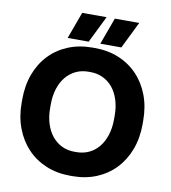

<svg xmlns="http://www.w3.org/2000/svg" viewBox="-96 -977 954 1074"><g transform="rotate(10 380.5 -440.5)"><path d="M37.2 -340Q37.2 -261.6 62.1 -196.5Q87 -131.4 131.5 -84.5Q176 -37.6 238 -11.9Q300 13.8 374.2 13.8H387.2Q462 13.8 523.7 -11.6Q585.4 -37 630.2 -83.9Q675 -130.8 699.6 -195.9Q724.2 -261 724.2 -340V-360Q724.2 -439.4 699.6 -504.3Q675 -569.2 630.2 -616.1Q585.4 -663 523.7 -688.4Q462 -713.8 387.2 -713.8H374.2Q298.8 -713.8 236.8 -688.4Q174.8 -663 130.3 -616.4Q85.8 -569.8 61.5 -504.9Q37.2 -440 37.2 -360ZM199.2 -340V-360Q199.2 -410 212.3 -450.4Q225.4 -490.8 248.7 -518.6Q272 -546.4 304.1 -561.7Q336.2 -577 375.2 -577H386.2Q425.2 -577 457.6 -561.7Q490 -546.4 513 -518.6Q536 -490.8 549.1 -450.4Q562.2 -410 562.2 -360V-340Q562.2 -289.8 549.1 -249.5Q536 -209.2 513 -181.1Q490 -153 457.6 -137.7Q425.2 -122.4 386.2 -122.4H375.2Q336.2 -122.4 304.1 -137.7Q272 -153 248.7 -181.1Q225.4 -209.2 212.3 -249.5Q199.2 -289.8 199.2 -340ZM347.2 -742.8 422 -895H283.4L227.6 -742.8ZM532.6 -742.8 607.4 -895H468.8L413 -742.8Z"/></g></svg>

Font: Fixel Variable
Style: Regular
Weight: 100
Width: 3
Designer: AlfaBravo + MacPaw
Foundry: Kyrylo Tkachov, Marchela Mozhyna, Serhii Makarenko, Maria Weinstein, Zakhar Kryvoshyya
Version: Version 1.211